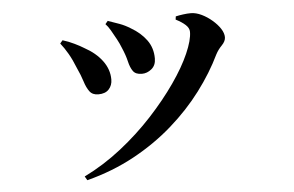

<svg xmlns="http://www.w3.org/2000/svg" viewBox="-45 -594 1090 712"><g transform="rotate(-5 500.0 -238.0)"><path d="M369.8 -516.8 379.2 -528.2Q402.6 -520.3 422.5 -513Q442.5 -505.7 462.6 -493Q498.4 -472.3 519.8 -443Q541.3 -413.7 541.3 -374.2Q541.3 -348.8 524.8 -335.2Q508.4 -321.6 488.6 -321.6Q465.6 -321.6 455.9 -335.1Q446.1 -348.6 440.7 -372.1Q435.3 -395.6 422.5 -424.9Q417 -439.4 407.5 -457.1Q398.1 -474.8 388.3 -491.5Q378.6 -508.1 369.8 -516.8ZM252.6 53.8 244 39.2Q317.2 3.2 382.7 -48.3Q448.2 -99.8 502.6 -158.8Q556.9 -217.7 596.8 -275.1Q636.8 -332.5 658.2 -381.5Q679.7 -430.5 679.7 -461.2Q679.7 -475.1 666.4 -487.4Q653.1 -499.7 630.6 -511L632.2 -522.8Q643.6 -525.5 659.8 -527.7Q675.9 -529.9 688.6 -529.8Q707.9 -529.7 728.6 -519.7Q749.4 -509.6 767.3 -494.1Q785.3 -478.7 796.2 -461.9Q807 -445.1 807 -430Q807 -415.4 792.7 -400.7Q778.4 -386.1 769.6 -369.1Q737.8 -303 689.1 -238.3Q640.4 -173.5 575.3 -116.3Q510.3 -59.1 429.4 -15Q348.6 29 252.6 53.8ZM196.5 -459.9 206.1 -471.2Q228.7 -464.3 249.5 -454.1Q270.3 -444 283.3 -435.8Q326.1 -412.5 349.9 -380.2Q373.7 -348 373.7 -310.7Q373.7 -288.9 360.5 -274.4Q347.4 -259.8 321.1 -259.8Q299.3 -259.8 288.5 -274.5Q277.7 -289.1 270.4 -312.8Q263 -336.4 250.2 -363.9Q237.7 -395.6 224.2 -418.9Q210.7 -442.2 196.5 -459.9Z"/></g></svg>

Font: Noto Serif HK
Style: Regular
Weight: 200
Designer: Ryoko NISHIZUKA 西塚涼子 (kana & ideographs); Frank Grießhammer (Latin, Greek & Cyrillic); Wenlong ZHANG 张文龙 (bopomofo); San
Foundry: Adobe
Version: Version 2.001;hotconv 1.1.0;makeotfexe 2.6.0